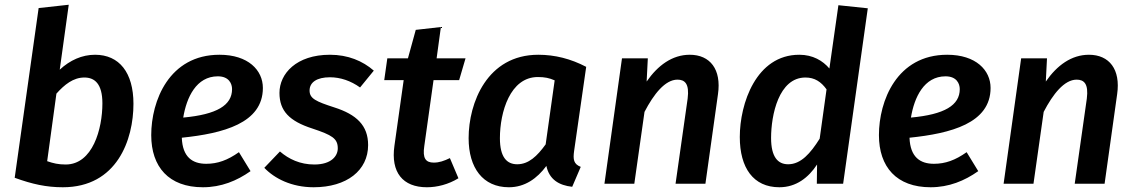

<svg xmlns="http://www.w3.org/2000/svg" viewBox="-20 -775 4788 810"><path d="M381 -544C326 -544 275 -521 232 -481L270 -755L143 -741L42 -25C116 2 176 15 245 15C474 15 543 -186 543 -337C543 -469 483 -544 381 -544ZM336 -448C379 -448 412 -422 412 -339C412 -231 371 -81 257 -81C226 -81 205 -86 179 -95L218 -380C252 -418 289 -448 336 -448Z M1089 -404C1089 -479 1027 -544 906 -544C693 -544 618 -349 618 -205C618 -71 692 15 836 15C913 15 979 -12 1037 -53L988 -133C940 -99 898 -84 850 -84C792 -84 750 -112 747 -194C921 -212 1089 -255 1089 -404ZM753 -279C767 -364 808 -453 899 -453C946 -453 959 -422 959 -399C959 -331 895 -292 753 -279Z M1372 -544C1230 -544 1159 -464 1159 -383C1159 -307 1201 -264 1297 -233C1381 -205 1405 -191 1405 -149C1405 -117 1378 -81 1306 -81C1246 -81 1198 -104 1161 -136L1095 -67C1138 -22 1210 15 1303 15C1443 15 1533 -56 1533 -163C1533 -246 1484 -292 1390 -322C1313 -347 1286 -359 1286 -393C1286 -428 1317 -449 1372 -449C1416 -449 1460 -434 1499 -406L1557 -477C1510 -518 1448 -544 1372 -544Z M1809 -437H1917L1944 -529H1822L1840 -661L1734 -649L1701 -529H1614L1601 -437H1683L1644 -160C1628 -48 1679 15 1781 15C1824 15 1872 3 1914 -23L1878 -108C1853 -96 1833 -89 1810 -89C1776 -89 1762 -107 1770 -159Z M2251 -544C2035 -544 1957 -341 1957 -192C1957 -67 2017 15 2127 15C2194 15 2246 -22 2285 -75C2297 -18 2338 7 2394 13L2430 -71C2400 -83 2397 -102 2402 -138L2453 -493C2388 -527 2321 -544 2251 -544ZM2249 -450C2278 -450 2297 -446 2320 -436L2282 -166C2246 -116 2210 -82 2162 -82C2118 -82 2089 -112 2089 -192C2089 -302 2132 -450 2249 -450Z M2890 -544C2816 -544 2755 -499 2708 -431L2713 -529H2604L2530 0H2656L2699 -303C2738 -378 2786 -439 2838 -439C2869 -439 2889 -422 2881 -359L2830 0H2956L3009 -378C3024 -482 2976 -544 2890 -544Z M3517 -753 3479 -486C3451 -519 3409 -544 3352 -544C3170 -544 3101 -338 3101 -197C3101 -67 3158 15 3268 15C3339 15 3391 -26 3427 -81L3426 0H3537L3641 -740ZM3378 -448C3417 -448 3444 -430 3467 -398L3438 -190C3399 -128 3359 -82 3305 -82C3262 -82 3233 -112 3233 -193C3233 -289 3265 -448 3378 -448Z M4159 -404C4159 -479 4097 -544 3976 -544C3763 -544 3688 -349 3688 -205C3688 -71 3762 15 3906 15C3983 15 4049 -12 4107 -53L4058 -133C4010 -99 3968 -84 3920 -84C3862 -84 3820 -112 3817 -194C3991 -212 4159 -255 4159 -404ZM3823 -279C3837 -364 3878 -453 3969 -453C4016 -453 4029 -422 4029 -399C4029 -331 3965 -292 3823 -279Z M4574 -544C4500 -544 4439 -499 4392 -431L4397 -529H4288L4214 0H4340L4383 -303C4422 -378 4470 -439 4522 -439C4553 -439 4573 -422 4565 -359L4514 0H4640L4693 -378C4708 -482 4660 -544 4574 -544Z"/></svg>

Font: Fira Sans Medium
Style: Italic
Weight: 500
Italic angle: -8°
Designer: bBox Type GmbH & Carrois Corporate GbR & Edenspiekermann AG
Foundry: bBox Type GmbH & Carrois Corporate GbR & Edenspiekermann AG
Version: Version 4.301;PS 004.301;hotconv 1.0.88;makeotf.lib2.5.64775